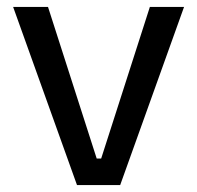

<svg xmlns="http://www.w3.org/2000/svg" viewBox="-20 -536 571 556"><path d="M203 0 18 -516H119L260 -77H273L414 -516H513L328 0Z"/></svg>

Font: Bricolage Grotesque 48pt Condensed ExtraBold
Style: Regular
Weight: 400
Version: Version 1.000;gftools[0.9.30]